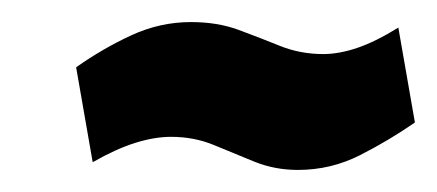

<svg xmlns="http://www.w3.org/2000/svg" viewBox="-20 -411 396 174"><path d="M356 -300 341 -386Q320 -373 303.5 -367.5Q287 -362 273 -362Q252 -362 233.5 -369.5Q215 -377 196 -384Q177 -391 153 -391Q125 -391 99 -379Q73 -367 49 -350L64 -264Q85 -276 102.5 -281.5Q120 -287 135 -287Q156 -287 174 -279.5Q192 -272 210.5 -264.5Q229 -257 250 -257Q280 -257 306.5 -270.5Q333 -284 356 -300Z"/></svg>

Font: Advent Pro Black
Style: Italic
Weight: 900
Italic angle: -12°
Version: Version 3.000